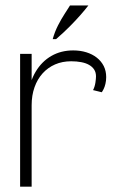

<svg xmlns="http://www.w3.org/2000/svg" viewBox="-20 -696 456 716"><path d="M55 0V-495H98V-331L84 -338.5Q90.5 -391 113.2 -429Q136 -467 171.8 -487.5Q207.5 -508 253 -508Q279.5 -508 302 -501Q324.5 -494 341 -481Q357.5 -468 366.8 -449.8Q376 -431.5 376 -408.5Q376 -395 373.2 -383.5Q370.5 -372 366.5 -364Q362.5 -356 359.5 -352L327 -360Q333.5 -372.5 335.8 -387.8Q338 -403 338 -411Q338 -426 331.2 -436.5Q324.5 -447 312.2 -454Q300 -461 283 -464.2Q266 -467.5 245.5 -467.5Q212.5 -467.5 185.5 -455.8Q158.5 -444 139 -422.5Q119.5 -401 108.8 -370.8Q98 -340.5 98 -303.5V0ZM176.5 -550Q184 -577 196.2 -601Q208.5 -625 221 -644.2Q233.5 -663.5 241 -675.5H309.5Q298 -660.5 280.5 -640.5Q263 -620.5 240.2 -597.5Q217.5 -574.5 189 -550Z"/></svg>

Font: Russolo 10pt ExtraLight
Style: Regular
Weight: 200
Designer: Micah Stupak-Hahn
Version: Version 1.000